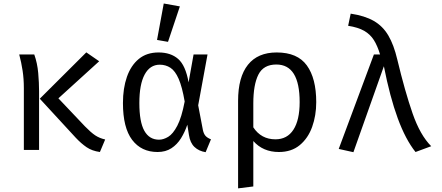

<svg xmlns="http://www.w3.org/2000/svg" viewBox="-20 -848 2502 1086"><path d="M468.2 -551.8 541 -501.5 310.3 -291.8 461 -132.8Q494.4 -98.5 518.7 -82.3Q543.1 -66.2 574.9 -59L545.1 11.8Q500.5 5.6 469.7 -15.4Q439 -36.4 408.2 -69.2L205.1 -289.7ZM173.8 -540Q191.3 -490.8 196.2 -434.9Q201 -379 201 -332.8V0H114.9V-349.2Q114.9 -402.1 107.9 -447.9Q101 -493.8 88.7 -540Z M876.9 -551.3Q945.6 -551.3 987.7 -514.6Q1029.7 -477.9 1046.7 -382.1L1074.9 -540H1153.8L1101 -252.3L1127.7 -112.3Q1132.3 -90.8 1142.8 -79.2Q1153.3 -67.7 1173.3 -60L1143.1 12.8Q1104.6 6.7 1080 -16.7Q1055.4 -40 1048.7 -84.6L1039.5 -142.6Q1025.6 -101 1003.8 -65.9Q982.1 -30.8 949.5 -9.5Q916.9 11.8 871.3 11.8Q779.5 11.8 727.4 -56.9Q675.4 -125.6 675.4 -265.1Q675.4 -348.7 697.9 -413.3Q720.5 -477.9 765.1 -514.6Q809.7 -551.3 876.9 -551.3ZM883.6 -482.1Q828.2 -482.1 798.2 -426.4Q768.2 -370.8 768.2 -265.1Q768.2 -158.5 796.4 -108.2Q824.6 -57.9 879.5 -57.9Q904.6 -57.9 931.5 -74.1Q958.5 -90.3 982.8 -136.7Q1007.2 -183.1 1024.6 -273.8Q1010.3 -356.9 990.5 -402.1Q970.8 -447.2 944.1 -464.6Q917.4 -482.1 883.6 -482.1ZM906.2 -828.2 997.4 -811.8 930.3 -611.3 868.2 -622.1Z M1545.1 -551.3Q1662.6 -551.3 1715.6 -477.9Q1768.7 -404.6 1768.7 -270.3Q1768.7 -194.4 1745.6 -130.3Q1722.6 -66.2 1675.6 -27.2Q1628.7 11.8 1557.4 11.8Q1467.7 11.8 1412.8 -50.3V206.7L1326.7 217.4V-277.4Q1326.7 -411.8 1382.3 -481.5Q1437.9 -551.3 1545.1 -551.3ZM1543.1 -483.1Q1470.3 -483.1 1441.5 -425.9Q1412.8 -368.7 1412.8 -263.6V-127.7Q1457.4 -60 1537.9 -60Q1604.6 -60 1639.7 -114.4Q1674.9 -168.7 1674.9 -270.8Q1674.9 -483.1 1543.1 -483.1Z M2094.9 -540H2129.7Q2115.4 -588.2 2094.9 -621Q2074.4 -653.8 2040 -673.6Q2005.6 -693.3 1949.2 -702.1L1963.6 -770.8Q2043.1 -759 2094.1 -729.7Q2145.1 -700.5 2176.4 -647.4Q2207.7 -594.4 2227.2 -511.3Q2270.8 -329.7 2313.6 -206.7Q2356.4 -83.6 2419 -21L2330.3 11.8Q2273.8 -59 2229.7 -179Q2185.6 -299 2151.3 -473.3L1979 12.8L1895.9 -5.6Z"/></svg>

Font: FiraCode Nerd Font
Style: Regular
Weight: 400
Designer: Carrois Corporate, Edenspiekermann AG, Nikita Prokopov
Foundry: Carrois Corporate, Edenspiekermann AG, Nikita Prokopov
Version: Version 6.002;Nerd Fonts 2.2.2